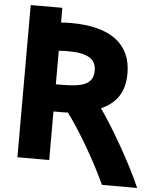

<svg xmlns="http://www.w3.org/2000/svg" viewBox="-61 -848 836 1028"><g transform="rotate(5 357.5 -334.0)"><path d="M62 -797H232V-718C239 -719 276 -720 286 -720C496 -720 610 -637 610 -477C610 -375 566 -316 485 -279C543 -198 653 -14 715 129H526C462 -11 363 -173 310 -241C304 -240 284 -240 278 -240H233V21H62ZM284 -568C263 -568 246 -568 233 -566V-386H257C368 -386 434 -398 434 -478C434 -548 373 -568 284 -568Z"/></g></svg>

Font: Repo ExtraBold
Style: Bold
Weight: 700
Designer: Stefan Peev
Foundry: Context Ltd
Version: Version 1.502